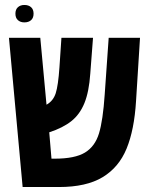

<svg xmlns="http://www.w3.org/2000/svg" viewBox="-20 -752 594 772"><path d="M543 -600 527 -346Q520 -230 489 -154.5Q458 -79 392.5 -39.5Q327 0 217 0H71L16 -600H142L167 -331Q194 -346 204 -377Q214 -408 219 -481L227 -600H354L343 -456Q338 -383 319.5 -337.5Q301 -292 267 -265Q233 -238 178 -220L187 -114H200Q281 -114 321.5 -138.5Q362 -163 378 -215.5Q394 -268 401 -372L417 -600ZM42 -697Q42 -714 52 -723Q62 -732 78 -732Q95 -732 105 -723Q115 -714 115 -697Q115 -680 105 -671Q95 -662 78 -662Q62 -662 52 -671Q42 -680 42 -697Z"/></svg>

Font: Noto Sans Hebrew Cond
Style: Bold
Weight: 700
Width: 2
Designer: Monotype Design Team
Foundry: Monotype Imaging Inc.
Version: Version 1.000